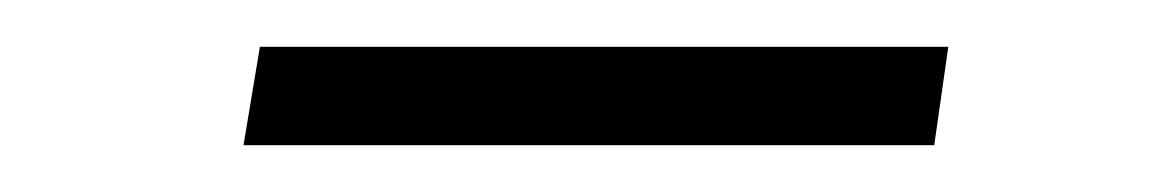

<svg xmlns="http://www.w3.org/2000/svg" viewBox="-20 -307 502 82"><path d="M84 -245 91 -287H385L379 -245Z"/></svg>

Font: Nunito Sans 10pt SemiExpanded ExtraLight
Style: Italic
Weight: 250
Width: 6
Italic angle: -9°
Designer: Vernon Adams
Foundry: Vernon Adams
Version: Version 3.101;gftools[0.9.27]